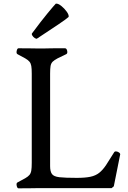

<svg xmlns="http://www.w3.org/2000/svg" viewBox="-20 -1024 695 1046"><path d="M181 1Q166 1 147.5 1.5Q129 2 81 2Q74 2 71 -12Q68 -26 75 -30Q102 -44 117.5 -53Q133 -62 140.5 -71Q148 -80 150.5 -95Q153 -110 153 -137V-623Q153 -650 150.5 -664.5Q148 -679 140.5 -688Q133 -697 117.5 -706Q102 -715 75 -729Q68 -733 71 -747Q74 -761 81 -761Q129 -761 147.5 -760.5Q166 -760 181 -760H222Q233 -760 245 -760.5Q257 -761 277.5 -761Q298 -761 334 -761Q343 -761 346 -747Q349 -733 341 -729Q311 -715 293.5 -706Q276 -697 267 -688Q258 -679 255.5 -664.5Q253 -650 253 -623V-119Q253 -90 263 -76Q273 -62 304 -58.5Q335 -55 398 -55Q444 -55 472.5 -61Q501 -67 520.5 -82.5Q540 -98 558 -125Q576 -152 601 -193Q604 -200 613.5 -199Q623 -198 630 -192Q637 -186 634 -179L600 -9L588 1ZM182 -814Q178 -811 169.5 -816.5Q161 -822 156 -830.5Q151 -839 155 -843Q204 -909 239 -951.5Q274 -994 284 -1004Q296 -1006 313.5 -992Q331 -978 343.5 -960.5Q356 -943 354 -932Q344 -922 298 -891Q252 -860 182 -814Z"/></svg>

Font: Anvers
Style: Regular
Weight: 400
Designer: Ishtar van Looy
Version: Version 1.000